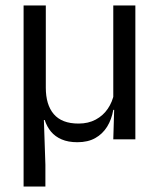

<svg xmlns="http://www.w3.org/2000/svg" viewBox="-20 -508 580 700"><path d="M473.5 -488V0H393L396.5 -117L393 -122V-488ZM147 -188Q147 -157.5 154.2 -133.2Q161.5 -109 176 -92Q190.5 -75 213 -66.2Q235.5 -57.5 266.5 -57.5Q302 -57.5 329 -72Q356 -86.5 373 -111.5Q390 -136.5 396 -167.5L410.5 -107.5H393Q387 -72.5 370.5 -46Q354 -19.5 327.2 -4.5Q300.5 10.5 262 10.5Q228.5 10.5 204.8 0.2Q181 -10 166 -28Q151 -46 143 -70.5H140L145.5 92.5V172H66V-488H147Z"/></svg>

Font: Anek Latin Medium
Style: Regular
Weight: 400
Version: Version 1.003